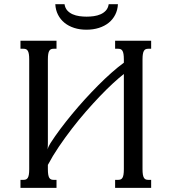

<svg xmlns="http://www.w3.org/2000/svg" viewBox="-20 -914 835 934"><path d="M401.4 -833Q418.5 -833 436.3 -835.4Q454.1 -837.9 469.2 -844.5Q484.4 -851.1 495.1 -862.8Q505.9 -874.5 508.8 -893.6H553.7Q552.2 -865.2 540.5 -842.3Q528.8 -819.3 508.8 -803.2Q488.8 -787.1 461.2 -778.3Q433.6 -769.5 400.4 -769.5Q367.7 -769.5 340.6 -778.3Q313.5 -787.1 293.7 -803.2Q273.9 -819.3 262.2 -842.3Q250.5 -865.2 249 -893.6H293.9Q296.9 -874.5 307.6 -862.8Q318.4 -851.1 333.5 -844.5Q348.6 -837.9 366.5 -835.4Q384.3 -833 401.4 -833ZM212.9 -91.3Q212.9 -75.2 214.6 -64.9Q216.3 -54.7 219.7 -49.1Q223.1 -43.5 228.3 -41.3Q233.4 -39.1 240.7 -39.1H255.4H254.9V0H79.6V-39.1H94.2Q101.6 -39.1 106.7 -41.3Q111.8 -43.5 115.2 -49.1Q118.7 -54.7 120.4 -64.9Q122.1 -75.2 122.1 -91.3V-624.5Q122.1 -640.6 120.4 -650.9Q118.7 -661.1 115.2 -666.7Q111.8 -672.4 106.7 -674.6Q101.6 -676.8 94.2 -676.8H79.6V-715.8H254.9V-676.8H255.4H240.7Q233.4 -676.8 228.3 -674.6Q223.1 -672.4 219.7 -666.7Q216.3 -661.1 214.6 -650.9Q212.9 -640.6 212.9 -624.5V-219.7Q212.9 -212.9 212.6 -204.1Q212.4 -195.3 211.4 -187Q212.9 -193.8 217.3 -202.9Q221.7 -211.9 225.6 -217.8Q246.6 -250.5 273.4 -286.4Q300.3 -322.3 330.3 -358.6Q360.4 -395 392.8 -430.7Q425.3 -466.3 457.8 -499Q490.2 -531.7 522 -559.8Q553.7 -587.9 582.5 -608.9V-624.5Q582.5 -640.6 580.8 -650.9Q579.1 -661.1 575.7 -666.7Q572.3 -672.4 567.1 -674.6Q562 -676.8 554.7 -676.8H540V-715.8H715.3V-676.8H715.8H701.2Q693.8 -676.8 688.7 -674.6Q683.6 -672.4 680.2 -666.7Q676.8 -661.1 675 -650.9Q673.3 -640.6 673.3 -624.5V-91.3Q673.3 -75.2 675 -64.9Q676.8 -54.7 680.2 -49.1Q683.6 -43.5 688.7 -41.3Q693.8 -39.1 701.2 -39.1H715.8H715.3V0H540V-39.1H554.7Q562 -39.1 567.1 -41.3Q572.3 -43.5 575.7 -49.1Q579.1 -54.7 580.8 -64.9Q582.5 -75.2 582.5 -91.3V-554.2Q560.1 -536.6 530.3 -509.3Q500.5 -481.9 467 -447Q433.6 -412.1 398.4 -371.8Q363.3 -331.5 329.8 -288.1Q296.4 -244.6 266.1 -200Q235.8 -155.3 212.9 -111.8Z"/></svg>

Font: Arian Grqi
Style: Regular
Weight: 400
Designer: Ruben Hakobyan (Tarumian)
Foundry: Ruben Hakobyan (Tarumian)
Version: Version 1.003